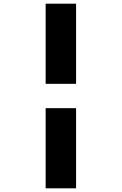

<svg xmlns="http://www.w3.org/2000/svg" viewBox="-20 -821 660 1041"><path d="M392.5 -366.5V-801H227.5V-366.5ZM227.5 200H392.5V-234.5H227.5Z"/></svg>

Font: Monaspace Argon ExtraBold
Style: Bold
Weight: 800
Designer: Riley Cran & the Lettermatic Team
Foundry: Lettermatic
Version: Version 1.000 (Monaspace Argon)